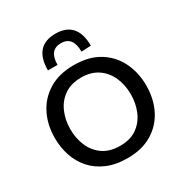

<svg xmlns="http://www.w3.org/2000/svg" viewBox="-220 -1141 1255 1318"><g transform="rotate(-30 408.0 -482.0)"><path d="M411.5 12Q318.5 12 249.8 -17.5Q181 -47 135.5 -98.2Q90 -149.5 67.8 -216Q45.5 -282.5 45.5 -357Q45.5 -460.5 87.2 -544.2Q129 -628 209.8 -677.2Q290.5 -726.5 408 -726.5Q527 -726.5 607.5 -676.8Q688 -627 729 -543.2Q770 -459.5 770 -357Q770 -251.5 728 -168Q686 -84.5 605.8 -36.2Q525.5 12 411.5 12ZM409 -87Q491 -87 543.8 -125Q596.5 -163 622.2 -224.8Q648 -286.5 648 -357Q648 -433 620.5 -494.2Q593 -555.5 539.8 -591.5Q486.5 -627.5 409 -627.5Q328.5 -627.5 275 -590Q221.5 -552.5 194.8 -490.8Q168 -429 168 -357Q168 -285 194 -223.5Q220 -162 273.5 -124.5Q327 -87 409 -87ZM501 -780Q501 -901 407.5 -901Q313 -901 313 -783.5H237Q237 -976.5 407.5 -976.5Q490.5 -976.5 533.8 -928.2Q577 -880 577 -783.5Z"/></g></svg>

Font: Commissioner Medium
Style: Regular
Weight: 500
Designer: Kostas Bartsokas
Foundry: Kostas Bartsokas
Version: Version 1.000; ttfautohint (v1.8.3)